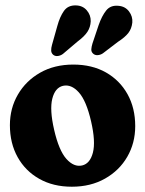

<svg xmlns="http://www.w3.org/2000/svg" viewBox="-20 -698 550 727"><path d="M257.5 -453.5Q328.5 -453.5 381 -423.8Q433.5 -394 462.8 -341.5Q492 -289 492 -220.5Q492 -156.5 462 -104.5Q432 -52.5 377.8 -21.8Q323.5 9 252 9Q181.5 9 128.8 -20.8Q76 -50.5 46.8 -103Q17.5 -155.5 17.5 -224Q17.5 -288 47.8 -340Q78 -392 132 -422.8Q186 -453.5 257.5 -453.5ZM291 -71.5Q321 -78.5 331.8 -120.2Q342.5 -162 325 -238Q307 -316.5 278.5 -348.2Q250 -380 218.5 -373Q188.5 -366 178 -324.2Q167.5 -282.5 185 -206.5Q203 -128 231.5 -96.2Q260 -64.5 291 -71.5ZM197 -599.5Q206.5 -634.5 222 -656.5Q237.5 -678.5 267.5 -677.5Q293 -677 308.5 -659Q324 -641 323.5 -617.5Q322.5 -595 311 -577.5Q299.5 -560 274 -541L218.5 -494Q210 -487.5 199.5 -486Q189 -484.5 181.5 -490.5Q174 -497 173.8 -506.8Q173.5 -516.5 177 -528.5ZM353.5 -603Q365.5 -637.5 382 -658.2Q398.5 -679 428.5 -676Q454 -674 468.5 -654.8Q483 -635.5 481 -612.5Q478.5 -589.5 466 -573.2Q453.5 -557 426.5 -539.5L369.5 -496Q360.5 -490 350 -489.2Q339.5 -488.5 332.5 -495Q325 -502 325.8 -511.8Q326.5 -521.5 330 -533Z"/></svg>

Font: Fraunces 144pt S100
Style: Bold
Weight: 700
Version: Version 1.000; ttfautohint (v1.8.3)